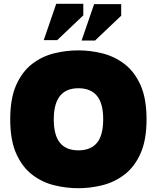

<svg xmlns="http://www.w3.org/2000/svg" viewBox="-20 -984 828 1014"><path d="M394 10Q330 10 266.5 -5.5Q203 -21 150.5 -61Q98 -101 66 -172Q34 -243 34 -354Q34 -465 66 -536Q98 -607 150.5 -647Q203 -687 266.5 -702.5Q330 -718 394 -718Q458 -718 521.5 -702Q585 -686 637.5 -646Q690 -606 722 -535Q754 -464 754 -354Q754 -244 722 -173Q690 -102 637.5 -62Q585 -22 521.5 -6Q458 10 394 10ZM394 -190Q459 -190 492 -229.5Q525 -269 525 -354Q525 -438 492 -478Q459 -518 394 -518Q264 -518 264 -354Q264 -270 296.5 -230Q329 -190 394 -190ZM411 -770 477 -962H620V-901L482 -770ZM211 -772 277 -964H420V-903L282 -772Z"/></svg>

Font: Rowdies
Style: Bold
Weight: 700
Designer: Jaikishan Patel
Version: Version 1.000; ttfautohint (v1.8.3)